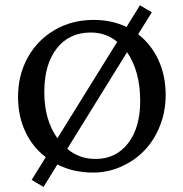

<svg xmlns="http://www.w3.org/2000/svg" viewBox="-20 -659 710 743"><path d="M148.4 64.5 102.5 37.1 157.2 -50.8Q106 -89.4 77.9 -149.7Q49.8 -210 49.8 -284.2Q49.8 -368.7 87.6 -436.8Q125.5 -504.9 192.4 -543.5Q259.3 -582 342.8 -582Q412.1 -582 469.7 -554.7L521.5 -638.7L567.4 -611.3L514.6 -526.4Q564.9 -487.8 593 -427Q621.1 -366.2 621.1 -291Q621.1 -227.1 598.4 -170.7Q575.7 -114.3 537.4 -75.2Q499 -36.1 447.8 -13.7Q396.5 8.8 340.8 8.8Q263.2 8.8 202.1 -22.5ZM151.4 -302.7Q151.4 -194.8 202.1 -124L433.6 -497.1Q390.1 -533.2 331.1 -533.2Q247.6 -533.2 199.5 -471.4Q151.4 -409.7 151.4 -302.7ZM349.6 -43.9Q428.7 -43.9 475.6 -104.5Q522.5 -165 522.5 -267.6Q522.5 -383.3 471.7 -457L240.2 -83Q286.6 -43.9 349.6 -43.9Z"/></svg>

Font: Crimson Pro
Style: Regular
Weight: 400
Designer: Jacques Le Bailly
Foundry: Baron von Fonthausen
Version: Version 1.003